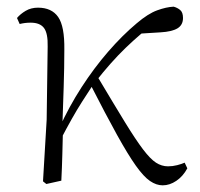

<svg xmlns="http://www.w3.org/2000/svg" viewBox="-20 -542 601 576"><path d="M119 10 109 2 120 -183 123 -402Q124 -442 112 -458Q100 -474 72 -474Q63 -474 55 -473Q47 -472 39 -470L31 -488Q41 -500 57 -509.5Q73 -519 94 -519Q135 -519 154.5 -491Q174 -463 173 -393Q173 -339 171 -279.5Q169 -220 167 -161L169 -158Q168 -118 167 -78.5Q166 -39 164 0ZM158 -116 144 -145H152L158 -158Q187 -222 224.5 -280Q262 -338 304.5 -387Q347 -436 390 -472Q424 -501 451.5 -511Q479 -521 501 -522Q512 -519 520.5 -512Q529 -505 529 -488Q529 -467 512.5 -457Q496 -447 462 -445L381 -440L448 -476Q401 -441 356.5 -398Q312 -355 266 -296L260 -289Q241 -260 226 -236.5Q211 -213 195.5 -185.5Q180 -158 158 -116ZM468 14Q449 14 430 1Q411 -12 387.5 -45Q364 -78 331 -137.5Q298 -197 250 -291L272 -313Q322 -229 354.5 -176Q387 -123 409 -94Q431 -65 448 -54Q465 -43 484 -43Q498 -43 511.5 -46.5Q525 -50 534 -54L542 -37Q529 -13 509 0.5Q489 14 468 14Z"/></svg>

Font: Noto Serif TC
Style: Regular
Weight: 200
Designer: Ryoko NISHIZUKA 西塚涼子 (kana & ideographs); Frank Grießhammer (Latin, Greek & Cyrillic); Wenlong ZHANG 张文龙 (bopomofo); San
Foundry: Adobe
Version: Version 2.001;hotconv 1.1.0;makeotfexe 2.6.0